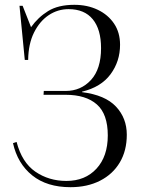

<svg xmlns="http://www.w3.org/2000/svg" viewBox="-20 -764 592 798"><path d="M273 14Q175 14 114 -35Q53 -84 34 -169L49 -174Q71 -89 127 -50.5Q183 -12 256 -12Q334 -12 381 -63Q428 -114 428 -201Q428 -290 382.5 -330Q337 -370 253 -370H161L162 -386H253Q316 -386 358 -431.5Q400 -477 400 -564Q400 -642 365.5 -684Q331 -726 265 -726Q220 -726 182.5 -701Q145 -676 121.5 -629Q98 -582 97 -515H83L61 -740H74L109 -651Q138 -692 180 -718Q222 -744 289 -744Q343 -744 386 -723.5Q429 -703 454 -666Q479 -629 479 -578Q479 -509 439.5 -455.5Q400 -402 321 -383V-381Q417 -369 462 -321Q507 -273 507 -204Q507 -138 478 -89Q449 -40 396 -13Q343 14 273 14Z"/></svg>

Font: Literata 72pt Light
Style: Regular
Weight: 300
Designer: Latin by Veronika Burian and Jose Scaglione. Greek by Irene Vlachou. Cyrillic by Vera Evstafieva.
Foundry: TypeTogether
Version: Version 3.002